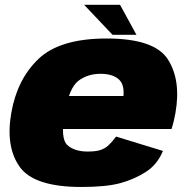

<svg xmlns="http://www.w3.org/2000/svg" viewBox="-20 -756 764 783"><path d="M312 6.5 337.5 -138Q283.5 -138 254.5 -164.5Q225.5 -191 244 -295.5Q262 -398 299.8 -426.5Q337.5 -455 389.5 -455Q441.5 -455 466.5 -430.5Q491.5 -406 481 -346L490.5 -364.5H237L213.5 -230H679.5Q689 -258.5 695.5 -295.5Q719 -429 664.5 -514Q610 -599 414.5 -599Q224.5 -599 137.2 -516Q50 -433 26 -295.5Q2 -158 60.2 -75.8Q118.5 6.5 312 6.5ZM337.5 -138 312 6.5Q413 6.5 470 -9Q527 -24.5 574.2 -54.5Q621.5 -84.5 644.5 -140.5L453.5 -199Q437 -177 422.5 -163.5Q408 -150 389 -144Q370 -138 337.5 -138ZM439 -614H536.5L469.5 -736.5H323Z"/></svg>

Font: Anybody UltraCondensed Thin Black
Style: Italic
Weight: 900
Italic angle: -10°
Version: Version 1.111